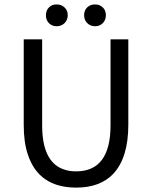

<svg xmlns="http://www.w3.org/2000/svg" viewBox="-20 -833 685 865"><path d="M478 -269V-655.8H558.1V-271Q558.1 -123 490.7 -50.3Q431.6 12.2 323.2 12.2Q153.8 12.2 105 -138.2Q86.9 -192.4 86.9 -271V-655.8H169.9V-269Q169.9 -106.4 263.2 -71.3Q291 -60.5 323.2 -61Q478 -61 478 -269ZM408.7 -813Q429.7 -813 443.4 -799.3Q457 -786.1 457 -764.6Q457 -743.2 443.4 -729Q429.7 -714.8 408.7 -714.8Q387.2 -714.8 373 -729Q358.9 -743.2 358.9 -764.6Q358.9 -786.1 373 -799.8Q387.2 -813.5 408.7 -813ZM187 -764.6Q187 -786.1 200.7 -799.8Q213.9 -813.5 235.4 -813Q256.8 -813 271 -799.3Q285.2 -786.1 285.2 -764.6Q285.2 -743.2 271 -729Q256.8 -714.8 235.4 -714.8Q213.9 -714.8 200.2 -729Q186.5 -743.2 187 -764.6Z"/></svg>

Font: SourceSansPro-Regular
Style: Regular
Weight: 400
Designer: Paul D. Hunt
Foundry: Adobe Systems Incorporated
Version: Version 1.050;PS Version 1.000;hotconv 1.0.70;makeotf.lib2.5